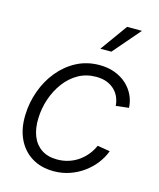

<svg xmlns="http://www.w3.org/2000/svg" viewBox="-114 -830 761 920"><g transform="rotate(15 267.0 -369.5)"><path d="M239.7 10.3Q176.3 10.3 130.4 -18.3Q84.5 -46.9 60.8 -97.9Q37.1 -148.9 39.6 -216.3Q41.5 -277.8 62.3 -335.4Q83 -393.1 120.4 -438.7Q157.7 -484.4 208.7 -511.2Q259.8 -538.1 322.3 -538.1Q364.7 -538.1 398.9 -525.1Q433.1 -512.2 457.5 -489.7Q481.9 -467.3 495.6 -438.2Q509.3 -409.2 510.7 -376.5L446.8 -369.1Q445.3 -391.1 437 -410.9Q428.7 -430.7 413.1 -446Q397.5 -461.4 374.5 -470.5Q351.6 -479.5 320.8 -479.5Q272 -479.5 232.7 -457.3Q193.4 -435.1 165.3 -397.2Q137.2 -359.4 121.3 -312.5Q105.5 -265.6 104 -216.3Q102.1 -166.5 116.9 -128.7Q131.8 -90.8 163.1 -69.6Q194.3 -48.3 241.2 -48.3Q272.9 -48.3 300 -57.4Q327.1 -66.4 349.1 -82.5Q371.1 -98.6 387.2 -119.1Q403.3 -139.6 412.6 -162.1L475.1 -151.9Q462.9 -118.7 440.4 -89.6Q418 -60.5 387.2 -38.1Q356.4 -15.6 319.1 -2.7Q281.7 10.3 239.7 10.3ZM304.7 -614.7 401.4 -749H475.1L359.4 -614.7Z"/></g></svg>

Font: Inter 24pt Light
Style: Italic
Weight: 300
Italic angle: -9.3988°
Designer: Rasmus Andersson
Foundry: rsms
Version: Version 4.001;git-66647c0bb